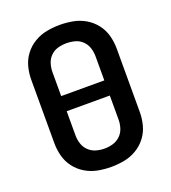

<svg xmlns="http://www.w3.org/2000/svg" viewBox="-137 -844 849 954"><g transform="rotate(-20 288.0 -367.5)"><path d="M288 8Q323 8 357.5 1.5Q392 -5 422.5 -23Q453 -41 474.5 -69Q496 -97 505 -131Q514 -165 514 -200V-535Q514 -570 505 -604Q496 -638 474.5 -666Q453 -694 422.5 -712Q392 -730 357.5 -736.5Q323 -743 288 -743Q253 -743 218.5 -736.5Q184 -730 153.5 -712Q123 -694 101.5 -666Q80 -638 71 -604Q62 -570 62 -535V-200Q62 -165 71 -131Q80 -97 101.5 -69Q123 -41 153.5 -23Q184 -5 218.5 1.5Q253 8 288 8ZM288 -89Q265 -89 243 -95.5Q221 -102 204.5 -118Q188 -134 181 -156Q174 -178 174 -200V-328H402V-200Q402 -178 395 -156Q388 -134 371.5 -118Q355 -102 333 -95.5Q311 -89 288 -89ZM174 -408V-535Q174 -558 181 -580Q188 -602 204.5 -618Q221 -634 243 -640Q265 -646 288 -646Q311 -646 333 -640Q355 -634 371.5 -618Q388 -602 395 -580Q402 -558 402 -535V-408Z"/></g></svg>

Font: Iosevka Sparkle Semibold
Style: Regular
Weight: 600
Designer: Belleve Invis
Foundry: Belleve Invis
Version: Version 4.5.0; ttfautohint (v1.8.3)